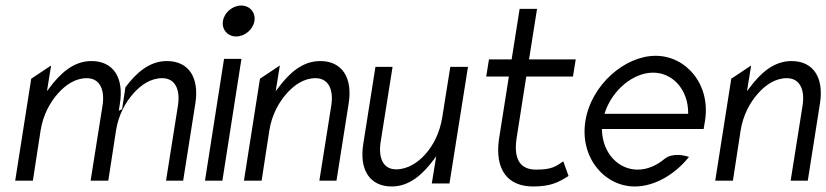

<svg xmlns="http://www.w3.org/2000/svg" viewBox="-20 -664 2991 695"><path d="M35 -10H99L127 -192C136 -249 162 -295 191 -327C217 -356 252 -381 294 -381C343 -381 360 -337 351 -281L308 -10H372L400 -192C409 -249 435 -295 464 -327C490 -356 525 -381 567 -381C616 -381 633 -337 624 -281L581 -10H643L687 -289C702 -382 664 -443 584 -443C520 -443 472 -399 434 -348L422 -269L410 -263L414 -289C429 -382 391 -443 311 -443C246 -443 198 -398 160 -347L150 -334L165 -427L93 -379Z M787 -588C782 -557 804 -532 835 -532C866 -532 896 -557 901 -588C906 -619 884 -644 853 -644C822 -644 792 -619 787 -588ZM722 -10H785L854 -451H791Z M863 -10H927L955 -192C964 -249 990 -295 1019 -327C1045 -356 1080 -381 1122 -381C1171 -381 1188 -337 1179 -281L1136 -10H1198L1242 -289C1257 -382 1219 -443 1139 -443C1074 -443 1026 -398 988 -347L978 -334L993 -427L921 -379Z M1295 -143C1280 -50 1318 11 1398 11C1463 11 1511 -34 1549 -85L1559 -98L1543 0H1607L1674 -422H1610L1581 -240C1572 -183 1548 -137 1519 -105C1493 -76 1456 -51 1414 -51C1365 -51 1349 -95 1358 -151L1401 -422H1339Z M1740 -387H1822L1786 -159C1771 -49 1818 11 1910 11C1975 11 2003 -5 2038 -27L2019 -80C1991 -61 1977 -50 1920 -50C1860 -50 1839 -92 1850 -164L1885 -387H2054L2064 -449H1895L1924 -632H1861L1832 -449H1750Z M2099 -226C2078 -95 2167 11 2278 11C2348 11 2422 -31 2474 -96C2459 -101 2416 -112 2387 -90C2357 -65 2324 -50 2288 -50C2218 -50 2162 -110 2159 -191V-197H2527L2532 -227C2553 -358 2464 -462 2353 -462C2242 -462 2120 -357 2099 -226ZM2168 -252 2170 -258C2198 -340 2273 -401 2344 -401C2415 -401 2470 -340 2471 -258V-252Z M2569 -10H2633L2661 -192C2670 -249 2696 -295 2725 -327C2751 -356 2786 -381 2828 -381C2877 -381 2894 -337 2885 -281L2842 -10H2904L2948 -289C2963 -382 2925 -443 2845 -443C2780 -443 2732 -398 2694 -347L2684 -334L2699 -427L2627 -379Z"/></svg>

Font: Charger Sport
Style: LitNrwObl
Weight: 300
Designer: Jasper
Foundry: Cannot Into Space Fonts
Version: Version 1.1